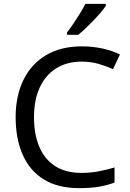

<svg xmlns="http://www.w3.org/2000/svg" viewBox="-20 -964 672 994"><path d="M403 -645Q327 -645 271.5 -610.5Q216 -576 186 -511.5Q156 -447 156 -357Q156 -269 183.5 -204Q211 -139 265.5 -104Q320 -69 402 -69Q449 -69 491 -77Q533 -85 573 -97V-19Q533 -4 490.5 3Q448 10 389 10Q280 10 207 -35Q134 -80 97.5 -163Q61 -246 61 -358Q61 -466 100.5 -548.5Q140 -631 217 -677.5Q294 -724 404 -724Q459 -724 510 -713Q561 -702 601 -682L565 -606Q532 -621 491.5 -633Q451 -645 403 -645ZM528 -934Q519 -920 502 -900Q485 -880 464.5 -858.5Q444 -837 423.5 -817.5Q403 -798 385 -784H327V-796Q342 -815 359.5 -841Q377 -867 394 -894.5Q411 -922 422 -944H528Z"/></svg>

Font: Noto Sans Canadian Aboriginal
Style: Regular
Weight: 400
Designer: Monotype Design Team, Typotheque's Kevin King
Foundry: Monotype Imaging Inc.
Version: Version 2.002